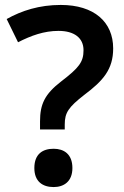

<svg xmlns="http://www.w3.org/2000/svg" viewBox="-20 -988 501 777"><path d="M142 -464H242V-484C242 -532 257 -554 321 -604C397 -661 438 -707 438 -792C438 -899 361 -968 226 -968C139 -968 68 -945 7 -911L53 -817C106 -844 158 -863 217 -863C281 -863 318 -834 318 -785C318 -737 300 -714 227 -658C161 -607 142 -566 142 -497ZM119 -308C119 -253 153 -231 197 -231C238 -231 273 -253 273 -308C273 -365 238 -386 197 -386C153 -386 119 -365 119 -308Z"/></svg>

Font: Noto Sans Khmer UI SemiBold
Style: Regular
Weight: 600
Designer: Danh Hong and the Monotype Design Team
Foundry: Monotype Imaging Inc.
Version: Version 2.002